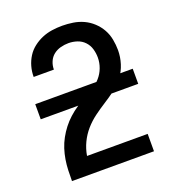

<svg xmlns="http://www.w3.org/2000/svg" viewBox="-135 -849 869 955"><g transform="rotate(-20 300.0 -371.5)"><path d="M83 0V-1Q83 -29 84 -57Q85 -85 89.5 -112.5Q94 -140 102.5 -166.5Q111 -193 124.5 -217.5Q138 -242 155 -264Q172 -286 193 -305Q214 -324 237 -339.5Q260 -355 284.5 -368.5Q309 -382 333 -396.5Q357 -411 375.5 -432Q394 -453 404 -479.5Q414 -506 414 -534Q414 -557 407.5 -579.5Q401 -602 385 -619Q369 -636 346.5 -643.5Q324 -651 301 -651Q280 -651 259 -645.5Q238 -640 221.5 -627Q205 -614 196.5 -594Q188 -574 188 -553Q188 -552 188 -552Q188 -552 188 -552H81Q81 -552 81 -552.5Q81 -553 81 -553Q81 -581 88.5 -607.5Q96 -634 110.5 -657Q125 -680 147 -697Q169 -714 194 -724.5Q219 -735 246 -739Q273 -743 301 -743Q329 -743 358 -738.5Q387 -734 413 -722Q439 -710 460.5 -690Q482 -670 496 -645Q510 -620 515.5 -591Q521 -562 521 -534Q521 -498 510 -463Q499 -428 477.5 -399.5Q456 -371 427 -349.5Q398 -328 368 -309Q338 -290 309 -268.5Q280 -247 256.5 -220Q233 -193 217.5 -160.5Q202 -128 196 -92H517V0ZM42 -342V-422H558V-342Z"/></g></svg>

Font: Iosevka Custom SmBdEx
Style: Regular
Weight: 600
Width: 7
Monospace: yes
Designer: Belleve Invis
Foundry: Belleve Invis
Version: Version 11.2.4; ttfautohint (v1.8.4)